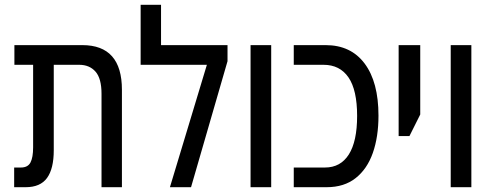

<svg xmlns="http://www.w3.org/2000/svg" viewBox="-20 -780 2055 800"><path d="M39 0V-82H67Q96 -82 107 -103Q118 -124 118 -166V-510H40V-592H323Q488 -592 488 -406V0H403V-389Q403 -453 378 -481.5Q353 -510 310 -510H204V-154Q204 -77 176 -38.5Q148 0 87 0Z M651 -592H928V-525L776 0H688L842 -510H566V-760H651Z M1024 0V-592H1110V0Z M1204 0V-82H1334Q1399 -82 1433.5 -136.5Q1468 -191 1468 -297Q1468 -405 1432 -457.5Q1396 -510 1328 -510H1204V-592H1337Q1442 -592 1499.5 -515Q1557 -438 1557 -298Q1557 -210 1533.5 -143Q1510 -76 1462 -38Q1414 0 1341 0Z M1641 -213V-592H1731V-303L1686 -213Z M1858 0V-592H1944V0Z"/></svg>

Font: Noto Sans Hebrew Condensed
Style: Regular
Weight: 400
Width: 3
Designer: Monotype Design Team
Foundry: Monotype Imaging Inc.
Version: Version 2.004; ttfautohint (v1.8.4.7-5d5b)